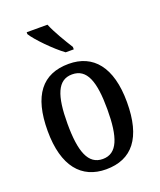

<svg xmlns="http://www.w3.org/2000/svg" viewBox="-143 -855 795 955"><g transform="rotate(-20 254.5 -378.0)"><path d="M262 -606H305V-619C281 -657 242 -721 224 -766H114V-756C135 -721 212 -642 262 -606ZM253 10C391 10 464 -81 464 -269C464 -456 385 -547 256 -547C116 -547 44 -456 44 -269C44 -81 124 10 253 10ZM255 -44C178 -44 149 -121 149 -269C149 -417 177 -492 254 -492C332 -492 360 -417 360 -269C360 -121 332 -44 255 -44Z"/></g></svg>

Font: Noto Serif Hebrew Condensed Medium
Style: Regular
Weight: 500
Width: 3
Designer: Monotype Design Team
Foundry: Monotype Imaging Inc.
Version: Version 2.004